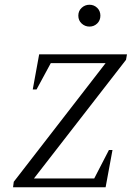

<svg xmlns="http://www.w3.org/2000/svg" viewBox="-20 -789 590 809"><path d="M35 0 38 -23 425 -523H194L134 -412H118L145 -560H515L511 -537L123 -37H377L439 -157H454L425 0ZM357 -677Q338 -677 324 -690Q310 -703 310 -723Q310 -743 324 -756Q338 -769 357 -769Q376 -769 389.5 -756Q403 -743 403 -723Q403 -703 389.5 -690Q376 -677 357 -677Z"/></svg>

Font: Spectral SC Light
Style: Italic
Weight: 300
Italic angle: -10°
Designer: Jean-Baptiste Levee
Foundry: Production Type
Version: Version 2.001